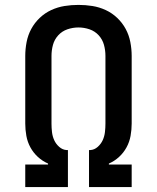

<svg xmlns="http://www.w3.org/2000/svg" viewBox="-20 -763 640 783"><path d="M83 0V-92H176V-96Q153 -106 134.5 -123Q116 -140 104 -162Q92 -184 87.5 -209Q83 -234 83 -259V-535Q83 -563 88.5 -591.5Q94 -620 107.5 -645Q121 -670 142 -690Q163 -710 189 -722Q215 -734 243 -738.5Q271 -743 300 -743Q329 -743 357 -738.5Q385 -734 411 -722Q437 -710 458 -690Q479 -670 492.5 -645Q506 -620 511.5 -591.5Q517 -563 517 -535V-259Q517 -234 512.5 -209Q508 -184 496 -162Q484 -140 465.5 -123Q447 -106 424 -96V-92H517V0H343V-151H348Q365 -152 378.5 -164Q392 -176 399 -191.5Q406 -207 408 -224.5Q410 -242 410 -259V-535Q410 -558 404 -580Q398 -602 382.5 -619Q367 -636 345 -643.5Q323 -651 300 -651Q277 -651 255 -643.5Q233 -636 217.5 -619Q202 -602 196 -580Q190 -558 190 -535V-259Q190 -242 192 -224.5Q194 -207 201 -191.5Q208 -176 221.5 -164Q235 -152 252 -151H257V0Z"/></svg>

Font: Zed Mono Semibold Extended
Style: Regular
Weight: 600
Width: 7
Monospace: yes
Designer: Belleve Invis
Foundry: Belleve Invis
Version: Version 1.0.0; ttfautohint (v1.8.4)